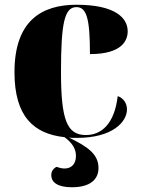

<svg xmlns="http://www.w3.org/2000/svg" viewBox="-20 -571 593 809"><path d="M304 10C455 10 515 -58 515 -110C515 -136 500 -158 476 -166C462 -47 406 -2 342 -2C262 -2 237 -66 237 -268C237 -475 252 -541 302 -541C345 -541 359 -493 359 -343C497 -343 518 -403 518 -439C518 -496 465 -551 302 -551C156 -551 41 -484 41 -267C41 -79 123 -7 252 7C288 34 300 59 300 86C300 121 280 139 252 139C241 139 229 136 218 132C201 141 196 155 196 167C196 196 221 218 283 218C360 218 395 185 395 137C395 78 349 47 271 9C282 10 293 10 304 10Z"/></svg>

Font: Noto Serif Display Black
Style: Regular
Weight: 900
Designer: Monotype Design Team
Foundry: Monotype Imaging Inc.
Version: Version 2.009